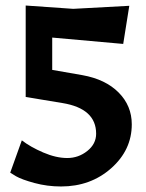

<svg xmlns="http://www.w3.org/2000/svg" viewBox="-20 -664 527 695"><path d="M457 -214Q457 -121 382.5 -55Q308 11 201 11Q151 11 105 -1.5Q59 -14 38 -26L17 -39L59 -156Q90 -132 136.5 -112Q183 -92 223.5 -92Q264 -92 296 -117.5Q328 -143 328 -180Q328 -271 206 -291L73 -313V-644L245 -632L448 -643L426 -505L169 -528V-411L278 -392Q362 -377 409.5 -329Q457 -281 457 -214Z"/></svg>

Font: Acme
Style: Regular
Weight: 400
Designer: Juan Pablo del Peral
Foundry: Juan Pablo del Peral
Version: Version 1.002